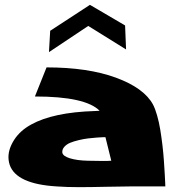

<svg xmlns="http://www.w3.org/2000/svg" viewBox="-20 -802 717 792"><path d="M500 -598 344 -695 182 -587 187 -675 351 -782 496 -697ZM237 -173Q239 -158 268.5 -149Q298 -140 341.5 -139Q385 -138 405.5 -138Q426 -138 439 -139L415 -236Q412 -236 405 -236Q398 -236 379 -234.5Q360 -233 343 -231Q326 -229 305 -224Q284 -219 269.5 -213Q255 -207 245.5 -196.5Q236 -186 237 -173ZM611 -371Q620 -354 628 -326Q636 -298 641 -267.5Q646 -237 650 -203.5Q654 -170 656 -140Q658 -110 659.5 -85.5Q661 -61 661.5 -47Q662 -33 662 -33H592H590H515Q479 -33 416.5 -31.5Q354 -30 305 -30Q256 -30 214 -33Q47 -43 20 -122Q7 -162 27 -204.5Q47 -247 87 -275Q168 -331 329 -342Q358 -344 391 -345Q333 -404 124 -404L172 -524Q343 -524 458.5 -481.5Q574 -439 611 -371Z"/></svg>

Font: LONDON PRESLEY
Style: Regular
Weight: 400
Version: Version 001.000